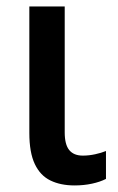

<svg xmlns="http://www.w3.org/2000/svg" viewBox="-20 -561 364 591"><path d="M179.2 -541V-153.3Q179.2 -116.2 193.1 -99.1Q207 -82 234.9 -82Q253.9 -82 272.9 -86.2Q292 -90.3 306.2 -96.2V-10.3Q288.1 -1 262.9 4.4Q237.8 9.8 209.5 9.8Q166.5 9.8 135.3 -5.4Q104 -20.5 87.2 -55.9Q70.3 -91.3 70.3 -151.9V-541Z"/></svg>

Font: Open Sans SemiCondensed SemiBold
Style: Regular
Weight: 600
Width: 4
Designer: Monotype Design Team
Foundry: Monotype Imaging Inc.
Version: Version 3.000